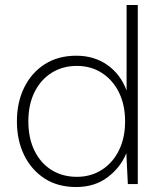

<svg xmlns="http://www.w3.org/2000/svg" viewBox="-20 -740 645 772"><path d="M286 12Q212 12 159 -22.5Q106 -57 77 -116.5Q48 -176 48 -252Q48 -328 77 -387.5Q106 -447 159.5 -481.5Q213 -516 287 -516Q359 -516 412 -478.5Q465 -441 489 -376V-720H534V0H494L488 -124Q465 -67 413 -27.5Q361 12 286 12ZM289 -29Q346 -29 390 -57.5Q434 -86 458.5 -136Q483 -186 483 -252Q483 -318 458.5 -368Q434 -418 390 -446.5Q346 -475 289 -475Q232 -475 188 -447.5Q144 -420 119 -370Q94 -320 94 -252Q94 -184 119 -133.5Q144 -83 188 -56Q232 -29 289 -29Z"/></svg>

Font: DM Sans ExtraLight
Style: Regular
Weight: 200
Designer: Colophon Foundry, Jonny Pinhorn
Foundry: Colophon Foundry
Version: Version 4.004; ttfautohint (v1.8.4.7-5d5b)